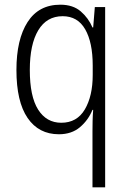

<svg xmlns="http://www.w3.org/2000/svg" viewBox="-20 -562 540 818"><path d="M374 -3Q374 -22 374.5 -46.5Q375 -71 377 -94H374Q356 -50 320.5 -20Q285 10 231 10Q145 10 97.5 -59.5Q50 -129 50 -264Q50 -394 97.5 -468Q145 -542 237 -542Q291 -542 324 -513.5Q357 -485 374 -445H377L384 -532H428V236H374ZM241 -39Q308 -39 341.5 -96Q375 -153 375 -243V-283Q375 -381 343 -437Q311 -493 247 -493Q179 -493 143 -433Q107 -373 107 -264Q107 -151 142.5 -95Q178 -39 241 -39Z"/></svg>

Font: Noto Sans Mono ExtraCondensed Light
Style: Regular
Weight: 300
Width: 2
Designer: Monotype Design Team
Foundry: Monotype Imaging Inc.
Version: Version 2.014; ttfautohint (v1.8.4.7-5d5b)